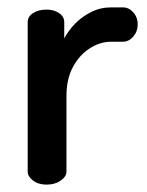

<svg xmlns="http://www.w3.org/2000/svg" viewBox="-20 -500 398 520"><path d="M106 0Q84 0 69.5 -11Q55 -22 55 -35V-440Q55 -455 69.5 -464.5Q84 -474 106 -474Q126 -474 140 -464.5Q154 -455 154 -440V-396Q165 -417 183.5 -436Q202 -455 227 -467.5Q252 -480 281 -480H313Q329 -480 341 -466.5Q353 -453 353 -434Q353 -415 341 -401Q329 -387 313 -387H281Q251 -387 223 -369Q195 -351 177.5 -318.5Q160 -286 160 -240V-35Q160 -22 144.5 -11Q129 0 106 0Z"/></svg>

Font: Dosis ExtraLight SemiBold
Style: Regular
Weight: 600
Version: Version 3.001; ttfautohint (v1.8.2)